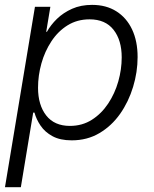

<svg xmlns="http://www.w3.org/2000/svg" viewBox="-20 -567 633 791"><path d="M0.5 204.1 124 -539.1H187.5L170.4 -436H173.3Q189 -464.4 214.8 -489.5Q240.7 -514.6 276.9 -530.8Q313 -546.9 359.4 -546.9Q417.5 -546.9 459.5 -520.3Q501.5 -493.7 524.2 -445.6Q546.9 -397.5 546.9 -332Q546.9 -270 528.3 -209Q509.8 -147.9 474.9 -98.1Q439.9 -48.3 389.6 -18.6Q339.4 11.2 275.4 11.2Q227.5 11.2 196.3 -5.9Q165 -22.9 147.2 -49.3Q129.4 -75.7 122.1 -103H116.7L65.9 204.1ZM268.1 -48.3Q318.8 -48.3 358.4 -73.5Q397.9 -98.6 425.5 -140.1Q453.1 -181.6 467.3 -231.4Q481.4 -281.2 481.4 -330.6Q481.4 -401.4 447.8 -444.3Q414.1 -487.3 349.1 -487.3Q297.9 -487.3 258.3 -462.6Q218.8 -438 191.7 -396.7Q164.6 -355.5 150.6 -305.7Q136.7 -255.9 136.7 -205.6Q136.7 -134.3 170.4 -91.3Q204.1 -48.3 268.1 -48.3Z"/></svg>

Font: Inter 18pt Light
Style: Italic
Weight: 300
Italic angle: -9.3988°
Designer: Rasmus Andersson
Foundry: rsms
Version: Version 4.001;git-66647c0bb